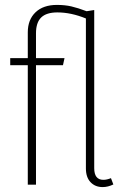

<svg xmlns="http://www.w3.org/2000/svg" viewBox="-20 -759 516 789"><path d="M436 -26.9 445.8 -1Q423.3 9.8 401.9 9.8Q371.1 9.8 352.1 -10.3Q333 -30.3 333 -66.9V-683.1Q272 -708 215.8 -708Q170.9 -708 149.4 -687.3Q127.9 -666.5 127.9 -622.1V-520H245.1L238.8 -491.2H127.9V0H94.2V-491.2H22V-520H94.2V-626Q94.2 -678.2 126 -708.5Q157.7 -738.8 213.9 -738.8Q246.6 -738.8 273.2 -732.7Q299.8 -726.6 335.9 -712.9L367.2 -717.8V-67.9Q367.2 -20 404.8 -20Q418.9 -20 436 -26.9Z"/></svg>

Font: Fira Sans Compressed UltraLight
Style: Regular
Weight: 200
Width: 1
Designer: Carrois Corporate & Edenspiekermann AG
Foundry: Carrois Corporate GbR & Edenspiekermann AG
Version: Version 4.203;PS 004.203;hotconv 1.0.88;makeotf.lib2.5.64775